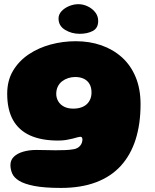

<svg xmlns="http://www.w3.org/2000/svg" viewBox="-20 -670 744 920"><path d="M272.5 230.5Q192.5 230.5 144.2 221Q96 211.5 71.2 196Q46.5 180.5 38.2 160.8Q30 141 30 121Q30 97 46.5 81Q63 65 91.2 56.8Q119.5 48.5 154 48.5Q175 48.5 198.8 49.2Q222.5 50 246 50Q269.5 50 291.2 49.2Q313 48.5 330 45.5Q342 44 350.5 39.2Q359 34.5 364.5 27.8Q370 21 372.5 13.2Q375 5.5 375 -2.5Q375 -5.5 374 -8.2Q373 -11 371.2 -12.8Q369.5 -14.5 366 -14.5Q360 -14.5 350.2 -11.8Q340.5 -9 327 -5.5Q313.5 -2 296.2 0.8Q279 3.5 258 3.5Q178.5 3.5 124.2 -21Q70 -45.5 42.2 -95.2Q14.5 -145 14.5 -221Q14.5 -284 42.5 -331Q70.5 -378 117.5 -409.5Q164.5 -441 223 -456.8Q281.5 -472.5 343 -472.5Q409.5 -472.5 466 -452.8Q522.5 -433 564.8 -394.8Q607 -356.5 630.2 -300.2Q653.5 -244 653.5 -170.5Q653.5 -76 629.8 -1.5Q606 73 558.8 124.8Q511.5 176.5 439.8 203.5Q368 230.5 272.5 230.5ZM331 -149.5Q352 -149.5 368.2 -155Q384.5 -160.5 395.5 -170.5Q406.5 -180.5 412.5 -194.8Q418.5 -209 418.5 -227Q418.5 -250.5 409.2 -267Q400 -283.5 382.5 -292.2Q365 -301 340 -301Q323 -301 306.8 -295.8Q290.5 -290.5 277.5 -280.5Q264.5 -270.5 257 -255.2Q249.5 -240 249.5 -220Q249.5 -201 259 -184.8Q268.5 -168.5 286.8 -159Q305 -149.5 331 -149.5ZM361.5 -508Q323 -508 291.8 -527Q260.5 -546 260.5 -581.5Q260.5 -601 275 -616.5Q289.5 -632 311.5 -641Q333.5 -650 355.5 -650Q379 -650 401 -639.2Q423 -628.5 436.8 -610.5Q450.5 -592.5 450.5 -569.5Q450.5 -535.5 424.8 -521.8Q399 -508 361.5 -508Z"/></svg>

Font: Gluten Thin ExtraBold
Style: Regular
Weight: 800
Version: Version 1.300